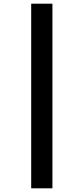

<svg xmlns="http://www.w3.org/2000/svg" viewBox="-20 -788 454 1040"><path d="M149 -768H264V232H149Z"/></svg>

Font: Noto Sans Khmer ExtraCondensed
Style: Bold
Weight: 700
Width: 2
Designer: Danh Hong and the Monotype Design Team
Foundry: Monotype Imaging Inc.
Version: Version 2.004